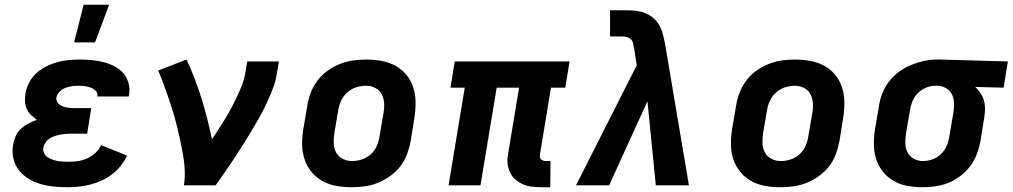

<svg xmlns="http://www.w3.org/2000/svg" viewBox="-20 -778 4251 806"><path d="M262 8Q233 8 204 5Q175 2 148.5 -6Q122 -14 98.5 -28.5Q75 -43 58.5 -64.5Q42 -86 36 -114Q30 -142 35 -171Q38 -189 46 -207Q54 -225 68.5 -238Q83 -251 100 -260Q117 -269 135 -275Q122 -284 110.5 -295Q99 -306 92.5 -320.5Q86 -335 85 -352Q84 -369 87 -387Q91 -410 103 -432.5Q115 -455 134 -472Q153 -489 175.5 -500Q198 -511 222 -517.5Q246 -524 270 -526Q294 -528 317 -528Q343 -528 367.5 -525.5Q392 -523 415.5 -517Q439 -511 461 -499.5Q483 -488 498 -470.5Q513 -453 519.5 -429Q526 -405 522 -380L520 -373H388L389 -374Q391 -388 381.5 -397Q372 -406 360 -410.5Q348 -415 335 -416.5Q322 -418 308 -418Q295 -418 281 -416Q267 -414 254 -409Q241 -404 230 -393Q219 -382 217 -369Q215 -360 219 -352Q223 -344 229.5 -339Q236 -334 244.5 -331Q253 -328 262 -326.5Q271 -325 279.5 -324.5Q288 -324 297 -324H363L346 -217H280Q269 -217 257 -216Q245 -215 233.5 -213Q222 -211 210.5 -207Q199 -203 188.5 -196.5Q178 -190 171 -179.5Q164 -169 162 -158Q160 -146 165 -135Q170 -124 179.5 -118Q189 -112 200 -108Q211 -104 222.5 -102Q234 -100 246.5 -99.5Q259 -99 271 -99Q290 -99 309 -102Q328 -105 346.5 -113.5Q365 -122 380.5 -136Q396 -150 404 -169L513 -125Q503 -102 486.5 -81.5Q470 -61 449.5 -45.5Q429 -30 405.5 -19.5Q382 -9 358 -3Q334 3 310 5.5Q286 8 262 8ZM291 -600 331 -758H438L379 -600Z M752 0Q757 -33 755.5 -65Q754 -97 748.5 -128Q743 -159 736.5 -189Q730 -219 722.5 -249.5Q715 -280 706 -309.5Q697 -339 687 -368Q677 -397 666.5 -425.5Q656 -454 644 -482L763 -528Q800 -449 826 -364.5Q852 -280 870 -193Q884 -215 898.5 -237Q913 -259 926.5 -281.5Q940 -304 952 -326.5Q964 -349 975 -372.5Q986 -396 995.5 -420Q1005 -444 1009 -468L1018 -520H1151L1142 -468Q1137 -436 1125 -405Q1113 -374 1099 -344Q1085 -314 1068.5 -284.5Q1052 -255 1034.5 -226Q1017 -197 999 -168.5Q981 -140 962.5 -112Q944 -84 924.5 -56Q905 -28 885 0Z M1457 8Q1424 8 1392.5 2.5Q1361 -3 1334.5 -17.5Q1308 -32 1288.5 -55.5Q1269 -79 1259 -108Q1249 -137 1248.5 -169.5Q1248 -202 1253 -234L1270 -334Q1274 -361 1284.5 -388.5Q1295 -416 1312.5 -439.5Q1330 -463 1354.5 -480.5Q1379 -498 1406 -509Q1433 -520 1461 -524Q1489 -528 1516 -528Q1549 -528 1580.5 -522.5Q1612 -517 1639 -502.5Q1666 -488 1685.5 -464.5Q1705 -441 1714.5 -412Q1724 -383 1724.5 -350.5Q1725 -318 1720 -286L1704 -186Q1699 -159 1689 -131.5Q1679 -104 1661 -80.5Q1643 -57 1618.5 -39.5Q1594 -22 1567.5 -11Q1541 0 1512.5 4Q1484 8 1457 8ZM1457 -102Q1478 -102 1498.5 -108.5Q1519 -115 1535.5 -129.5Q1552 -144 1561 -164Q1570 -184 1573 -204L1590 -304Q1594 -325 1592.5 -345.5Q1591 -366 1582 -383Q1573 -400 1555 -409Q1537 -418 1517 -418Q1496 -418 1475.5 -411.5Q1455 -405 1438.5 -390.5Q1422 -376 1412.5 -356Q1403 -336 1400 -316L1383 -216Q1380 -195 1381 -174.5Q1382 -154 1391.5 -137Q1401 -120 1419 -111Q1437 -102 1457 -102Z M2290 8H2252Q2232 8 2212 5.5Q2192 3 2175 -4.5Q2158 -12 2143.5 -24.5Q2129 -37 2121 -54.5Q2113 -72 2111 -92Q2109 -112 2113 -132L2159 -410H2065L1997 0H1863L1931 -410H1871L1889 -520H2371L2353 -410H2293L2247 -132Q2246 -126 2246.5 -120Q2247 -114 2250.5 -110Q2254 -106 2259.5 -104Q2265 -102 2271 -102H2291Z M2537 0H2398L2653 -504L2642 -575L2641 -576Q2640 -586 2638 -595.5Q2636 -605 2629.5 -612Q2623 -619 2613.5 -622Q2604 -625 2594 -625H2541V-735H2594Q2617 -735 2639.5 -733.5Q2662 -732 2682.5 -725Q2703 -718 2719.5 -705Q2736 -692 2746.5 -674Q2757 -656 2762.5 -635Q2768 -614 2772 -593L2872 0H2733L2698 -353Z M3257 8Q3224 8 3192.5 2.5Q3161 -3 3134.5 -17.5Q3108 -32 3088.5 -55.5Q3069 -79 3059 -108Q3049 -137 3048.5 -169.5Q3048 -202 3053 -234L3070 -334Q3074 -361 3084.5 -388.5Q3095 -416 3112.5 -439.5Q3130 -463 3154.5 -480.5Q3179 -498 3206 -509Q3233 -520 3261 -524Q3289 -528 3316 -528Q3349 -528 3380.5 -522.5Q3412 -517 3439 -502.5Q3466 -488 3485.5 -464.5Q3505 -441 3514.5 -412Q3524 -383 3524.5 -350.5Q3525 -318 3520 -286L3504 -186Q3499 -159 3489 -131.5Q3479 -104 3461 -80.5Q3443 -57 3418.5 -39.5Q3394 -22 3367.5 -11Q3341 0 3312.5 4Q3284 8 3257 8ZM3257 -102Q3278 -102 3298.5 -108.5Q3319 -115 3335.5 -129.5Q3352 -144 3361 -164Q3370 -184 3373 -204L3390 -304Q3394 -325 3392.5 -345.5Q3391 -366 3382 -383Q3373 -400 3355 -409Q3337 -418 3317 -418Q3296 -418 3275.5 -411.5Q3255 -405 3238.5 -390.5Q3222 -376 3212.5 -356Q3203 -336 3200 -316L3183 -216Q3180 -195 3181 -174.5Q3182 -154 3191.5 -137Q3201 -120 3219 -111Q3237 -102 3257 -102Z M3853 8Q3821 8 3790 2.5Q3759 -3 3732.5 -18Q3706 -33 3687 -56.5Q3668 -80 3658.5 -109Q3649 -138 3648.5 -170Q3648 -202 3653 -234L3670 -334Q3674 -361 3684.5 -387.5Q3695 -414 3713 -437Q3731 -460 3755 -477.5Q3779 -495 3805 -505.5Q3831 -516 3858.5 -522Q3886 -528 3913 -528H3931L4211 -520L4193 -410L4074 -413Q4086 -402 4095.5 -388Q4105 -374 4110 -357.5Q4115 -341 4115 -322.5Q4115 -304 4112 -286L4096 -186Q4091 -159 4081 -132Q4071 -105 4053.5 -81.5Q4036 -58 4012.5 -40Q3989 -22 3962.5 -11Q3936 0 3908 4Q3880 8 3853 8ZM3854 -102Q3874 -102 3894 -109Q3914 -116 3929.5 -130.5Q3945 -145 3953.5 -164.5Q3962 -184 3965 -204L3982 -304Q3985 -323 3985 -342.5Q3985 -362 3977.5 -379Q3970 -396 3954.5 -406Q3939 -416 3920 -418H3907Q3887 -418 3867.5 -410Q3848 -402 3833.5 -387.5Q3819 -373 3811 -354Q3803 -335 3800 -316L3783 -216Q3780 -196 3780.5 -175.5Q3781 -155 3790 -138Q3799 -121 3816.5 -111.5Q3834 -102 3854 -102Z"/></svg>

Font: Iosevka Aile Extrabold
Style: Italic
Weight: 800
Italic angle: -9°
Designer: Belleve Invis
Foundry: Belleve Invis
Version: Version 31.1.0; ttfautohint (v1.8.4)